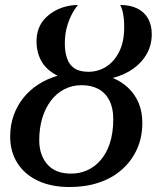

<svg xmlns="http://www.w3.org/2000/svg" viewBox="-20 -745 649 773"><path d="M260 8Q188 8 134.5 -16.5Q81 -41 51 -87Q21 -133 21 -195Q21 -241 35 -280.5Q49 -320 74.5 -351.5Q100 -383 135 -405.5Q170 -428 212 -440Q184 -454 165 -474Q146 -494 136.5 -521Q127 -548 127 -578Q127 -607 136 -630.5Q145 -654 162 -671.5Q179 -689 200.5 -701Q222 -713 246 -719Q270 -725 294 -725Q279 -707 267 -683Q255 -659 248 -631Q241 -603 241 -569Q241 -536 250 -510Q259 -484 279.5 -470Q300 -456 336 -456Q375 -456 407.5 -476.5Q440 -497 460 -537Q480 -577 480 -635Q480 -657 478 -674Q476 -691 472.5 -703.5Q469 -716 464 -725Q504 -725 532.5 -711Q561 -697 576 -670.5Q591 -644 591 -607Q591 -565 572 -530Q553 -495 518 -469.5Q483 -444 434 -431Q469 -417 496 -391.5Q523 -366 538 -331Q553 -296 553 -250Q553 -192 531.5 -144.5Q510 -97 471 -62.5Q432 -28 378.5 -10Q325 8 260 8ZM266 -46Q300 -46 330 -59Q360 -72 384 -99Q408 -126 422 -167.5Q436 -209 436 -266Q436 -310 420.5 -340.5Q405 -371 376.5 -386.5Q348 -402 309 -402Q270 -402 238.5 -385.5Q207 -369 184.5 -339Q162 -309 150 -269Q138 -229 138 -180Q138 -121 170.5 -83.5Q203 -46 266 -46Z"/></svg>

Font: ET Text
Style: Italic
Weight: 470
Italic angle: -12°
Designer: Monotype Design Team
Foundry: Monotype Imaging Inc.
Version: Version 2.009